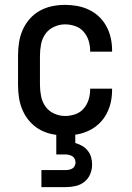

<svg xmlns="http://www.w3.org/2000/svg" viewBox="-20 -548 540 788"><path d="M247 8Q220 8 193.5 2.5Q167 -3 143.5 -16Q120 -29 102 -49.5Q84 -70 73 -95Q62 -120 58 -146.5Q54 -173 54 -200V-320Q54 -347 58 -373.5Q62 -400 73 -425Q84 -450 102 -470.5Q120 -491 143.5 -504Q167 -517 193.5 -522.5Q220 -528 247 -528Q272 -528 297 -523.5Q322 -519 345 -508Q368 -497 386.5 -479.5Q405 -462 417 -439.5Q429 -417 434.5 -392.5Q440 -368 440 -342V-336H350V-340Q350 -361 343.5 -381.5Q337 -402 323 -418Q309 -434 288.5 -441Q268 -448 247 -448Q224 -448 202 -438Q180 -428 166.5 -409Q153 -390 148.5 -366.5Q144 -343 144 -320V-200Q144 -177 148.5 -153.5Q153 -130 166.5 -111Q180 -92 202 -82Q224 -72 247 -72Q268 -72 288.5 -79Q309 -86 323 -102Q337 -118 343.5 -138.5Q350 -159 350 -180V-184H440V-178Q440 -152 434.5 -127.5Q429 -103 417 -80.5Q405 -58 386.5 -40.5Q368 -23 345 -12Q322 -1 297 3.5Q272 8 247 8ZM150 220V150H250Q257 150 264 148.5Q271 147 277 143.5Q283 140 286.5 133Q290 126 290 119Q290 112 287 105Q284 98 278 94Q272 90 264.5 88Q257 86 250 86H211V-72H289V39Q304 43 317.5 51Q331 59 340.5 71Q350 83 354 97.5Q358 112 358 128Q358 148 350 167Q342 186 326 198.5Q310 211 290 215.5Q270 220 250 220Z"/></svg>

Font: Iosevka Custom Medium
Style: Regular
Weight: 500
Monospace: yes
Designer: Belleve Invis
Foundry: Belleve Invis
Version: Version 32.5.0; ttfautohint (v1.8.4)